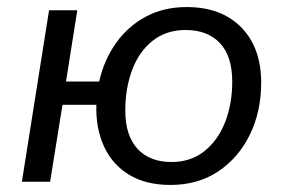

<svg xmlns="http://www.w3.org/2000/svg" viewBox="-20 -515 809 544"><path d="M463 9Q393 9 345.5 -20Q298 -49 274.5 -100.5Q251 -152 253 -218H157L122 0H42L119 -486H199L167 -284H261Q275 -346 309 -393.5Q343 -441 393.5 -468Q444 -495 509 -495Q607 -495 663.5 -437.5Q720 -380 720 -281Q720 -199 688 -133.5Q656 -68 598.5 -29.5Q541 9 463 9ZM466 -56Q521 -56 559.5 -87Q598 -118 618 -169.5Q638 -221 638 -284Q638 -356 603 -393Q568 -430 506 -430Q451 -430 412.5 -399.5Q374 -369 354.5 -317Q335 -265 335 -202Q335 -131 369.5 -93.5Q404 -56 466 -56Z"/></svg>

Font: Nunito Sans
Style: Italic
Weight: 400
Italic angle: -9°
Designer: Vernon Adams
Foundry: Vernon Adams
Version: Version 3.006; ttfautohint (v1.8.3)